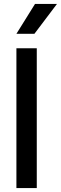

<svg xmlns="http://www.w3.org/2000/svg" viewBox="-20 -951 308 971"><path d="M63 0V-707H166V0ZM63 -780 157 -931H268L154 -780Z"/></svg>

Font: Onest Medium
Style: Regular
Weight: 500
Designer: Dmitri Voloshin, Andrey Kudryavtsev
Foundry: Dmitri Voloshin, Andrey Kudryavtsev
Version: Version 1.000;gftools[0.9.33]